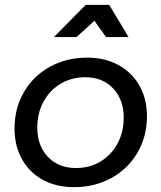

<svg xmlns="http://www.w3.org/2000/svg" viewBox="-20 -770 667 793"><path d="M587 -291Q587 -206 547.5 -139Q508 -72 439.5 -34.5Q371 3 286 3Q212 3 156.5 -27.5Q101 -58 70.5 -113Q40 -168 40 -239Q40 -323 79 -390Q118 -457 186.5 -494.5Q255 -532 340 -532Q413 -532 469 -501.5Q525 -471 556 -416Q587 -361 587 -291ZM134 -243Q134 -168 178 -122Q222 -76 294 -76Q350 -76 394.5 -102.5Q439 -129 465 -176.5Q491 -224 491 -284Q491 -358 447.5 -404.5Q404 -451 332 -451Q276 -451 231 -424.5Q186 -398 160 -350.5Q134 -303 134 -243ZM511 -617H418L370 -684L296 -617H203L334 -750H431Z"/></svg>

Font: Gontserrat
Style: Italic
Weight: 400
Italic angle: -11.3°
Designer: Julieta Ulanovsky
Foundry: Julieta Ulanovsky
Version: Version 6.001